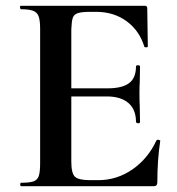

<svg xmlns="http://www.w3.org/2000/svg" viewBox="-20 -645 612 665"><path d="M527 -161Q530 -161 533 -159.5Q536 -158 535 -157Q525 -92 525 -15Q525 -7 522 -3.5Q519 0 510 0H54Q50 0 50 -6Q50 -12 53 -12Q83 -12 96.5 -17Q110 -22 114.5 -36Q119 -50 119 -81V-544Q119 -574 114 -588Q109 -602 95 -607.5Q81 -613 53 -613Q50 -613 49.5 -619Q49 -625 51 -625H482Q490 -625 490 -616L492 -484Q492 -481 486.5 -481Q481 -481 480 -483Q463 -539 418.5 -571.5Q374 -604 313 -604H294Q263 -604 249.5 -599.5Q236 -595 232 -583Q228 -571 227 -543V-339H352Q403 -339 427 -357Q451 -375 451 -415Q451 -419 458 -419Q465 -419 465 -414L464 -359Q463 -347 463 -325Q463 -293 464 -277L465 -223Q465 -218 459 -218Q456 -218 453.5 -219.5Q451 -221 451 -223Q451 -266 424.5 -288.5Q398 -311 350 -311H227V-85Q227 -45 239.5 -33Q252 -21 292 -21H320Q385 -21 439 -58.5Q493 -96 522 -159Q524 -161 527 -161Z"/></svg>

Font: Cormorant Upright
Style: Bold
Weight: 700
Designer: Christian Thalmann (Catharsis Fonts)
Foundry: Catharsis Fonts
Version: Version 3.302